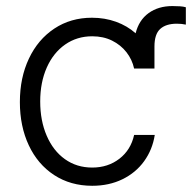

<svg xmlns="http://www.w3.org/2000/svg" viewBox="-20 -596 627 627"><path d="M418 -372.1Q411.6 -401.4 393.1 -425.3Q374.5 -449.2 345.9 -463.4Q317.4 -477.5 281.2 -477.5Q231.4 -477.5 192.9 -450.7Q154.3 -423.8 132.8 -375.5Q111.3 -327.1 111.3 -264.6Q111.3 -201.7 132.6 -152.6Q153.8 -103.5 192.1 -76.2Q230.5 -48.8 281.2 -48.8Q332.5 -48.8 369.9 -77.6Q407.2 -106.4 418 -155.3H485.4Q478 -107.4 450.7 -69.6Q423.3 -31.7 379.6 -10.5Q335.9 10.7 281.2 10.7Q210.4 10.7 156.7 -24.4Q103 -59.6 74 -121.6Q44.9 -183.6 44.9 -262.7Q44.9 -342.3 74.5 -404.8Q104 -467.3 157.5 -502.7Q210.9 -538.1 280.3 -538.1Q322.3 -538.1 358.9 -524.9Q395.5 -511.7 422.9 -487.3Q433.6 -530.3 465.3 -553.2Q497.1 -576.2 543 -576.2Q558.1 -576.2 568.4 -575.4Q578.6 -574.7 586.9 -572.3V-515.6Q573.7 -518.6 557.6 -518.6Q522 -518.6 503.2 -501.5Q484.4 -484.4 484.4 -444.3V-372.1Z"/></svg>

Font: Pretendard JP Light
Style: Regular
Weight: 300
Designer: Base glyphs from Inter by Rasmus Andersson; Hangeul glyphs from Noto Sans CJK(Source Han Sans) by Jang Soo-young and Kan
Foundry: Kil Hyung-jin
Version: Version 1.309